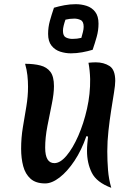

<svg xmlns="http://www.w3.org/2000/svg" viewBox="-20 -877 646 918"><path d="M512 21Q442 -5 419 -51Q396 -97 396 -156Q396 -172 397.5 -189Q399 -206 401 -224L393 -226Q370 -159 336 -108Q302 -57 265 -28.5Q228 0 196 0Q151 0 126 -22.5Q101 -45 91 -82.5Q81 -120 81 -166Q81 -219 89.5 -269.5Q98 -320 106 -368Q114 -416 114 -462Q114 -490 111 -517Q108 -544 100 -572Q142 -572 173 -564Q204 -556 221 -533.5Q238 -511 238 -465Q238 -429 227.5 -378.5Q217 -328 206.5 -273.5Q196 -219 196 -171Q196 -97 240 -97Q268 -97 298 -132.5Q328 -168 354 -227Q380 -286 396 -357Q412 -428 411 -499Q410 -540 403 -577Q413 -578 422 -578.5Q431 -579 438 -579Q476 -579 503.5 -561.5Q531 -544 531 -490Q531 -471 525 -434Q519 -397 511.5 -349.5Q504 -302 498.5 -251.5Q493 -201 493 -154Q493 -108 496.5 -64Q500 -20 512 21ZM423 -639Q400 -632 373 -627Q346 -622 319 -622Q293 -622 268 -630Q243 -638 226.5 -658.5Q210 -679 210 -715Q210 -747 218.5 -777.5Q227 -808 238 -840Q261 -847 288 -852Q315 -857 342 -857Q369 -857 394 -849Q419 -841 435 -820.5Q451 -800 451 -764Q451 -732 442.5 -701.5Q434 -671 423 -639ZM369 -696Q373 -710 376.5 -724Q380 -738 380 -749Q380 -774 366 -781Q352 -788 335 -788Q313 -788 293 -783Q288 -769 284.5 -755Q281 -741 281 -730Q281 -705 295 -698Q309 -691 326 -691Q349 -691 369 -696Z"/></svg>

Font: Merienda Medium
Style: Regular
Weight: 500
Designer: Eduardo Rodriguez Tunni
Foundry: Eduardo Rodriguez Tunni
Version: Version 2.001; ttfautohint (v1.8.4.7-5d5b)